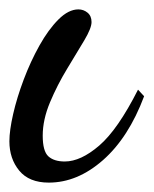

<svg xmlns="http://www.w3.org/2000/svg" viewBox="-27 -360 327 409"><path d="M77 29Q35 29 14 3.5Q-7 -22 -7 -59Q-7 -82 1 -117Q9 -152 23.5 -190.5Q38 -229 57 -263Q76 -297 97.5 -318.5Q119 -340 140 -340Q151 -340 159.5 -333Q168 -326 168 -313Q168 -300 152.5 -274Q137 -248 116 -213.5Q95 -179 79.5 -142Q64 -105 64 -71Q64 -38 76 -27Q88 -16 111 -16Q145 -16 184.5 -50Q224 -84 267 -169L280 -155Q247 -67 192.5 -19Q138 29 77 29Z"/></svg>

Font: Dancing Script SemiBold
Style: Regular
Weight: 600
Designer: Pablo Impallari
Foundry: Pablo Impallari
Version: Version 2.001